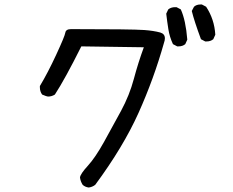

<svg xmlns="http://www.w3.org/2000/svg" viewBox="-20 -776 1040 857"><path d="M376 61Q360 59 349 49Q339 33 337 16Q339 0 372 -36Q405 -72 444 -142Q483 -212 520.5 -281.5Q558 -351 577.5 -424Q597 -497 622 -565L343 -569Q270 -423 225 -354Q211 -345 194 -345Q189 -345 168 -354Q158 -368 158 -386V-392Q193 -450 231 -532Q269 -614 271.5 -630Q274 -646 297 -646Q569 -646 624 -642Q665 -639 695 -631Q716 -625 716 -605Q716 -596 712 -585Q667 -425 598.5 -272.5Q530 -120 405 49Q392 59 376 61ZM777 -569H771L752 -579Q737 -611 731.5 -645.5Q726 -680 722 -715L731 -734Q743 -744 762 -744H768L787 -734Q809 -686 816 -599L807 -579Q795 -569 777 -569ZM902 -591H896L877 -601Q847 -682 836 -727L846 -746Q857 -756 875 -756H881L900 -746Q937 -690 941 -621L932 -601Q920 -591 902 -591Z"/></svg>

Font: Xiaolai SC
Style: Regular
Weight: 400
Designer: Nozomi Seto 瀬戸のぞみ
Version: Version 3.11;December 4, 2020;FontCreator 13.0.0.2613 64-bit